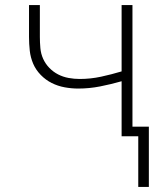

<svg xmlns="http://www.w3.org/2000/svg" viewBox="-20 -540 640 761"><path d="M528 201V0H462V-218Q420 -206 377 -197.5Q334 -189 290 -189Q263 -189 236 -194Q209 -199 185 -211Q161 -223 141.5 -243Q122 -263 111.5 -287.5Q101 -312 98 -339Q95 -366 95 -394V-520H138V-394Q138 -372 140 -349.5Q142 -327 151 -307Q160 -287 175.5 -271Q191 -255 210.5 -245Q230 -235 252 -231Q274 -227 296 -227Q339 -227 380.5 -236Q422 -245 462 -257V-520H505V-38H570V201Z"/></svg>

Font: Iosevka SS04 XLt Ex
Style: Regular
Weight: 200
Width: 7
Monospace: yes
Designer: Belleve Invis
Foundry: Belleve Invis
Version: Version 19.0.0; ttfautohint (v1.8.4)